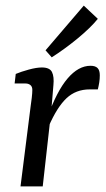

<svg xmlns="http://www.w3.org/2000/svg" viewBox="-20 -663 377 683"><path d="M53 0 89 -285Q91 -297 93 -315Q95 -333 95 -343Q95 -355 88 -360.5Q81 -366 71 -366H32L36 -400Q55 -408 82.5 -415.5Q110 -423 129 -423Q157 -423 165 -406.5Q173 -390 170 -360L163 -276L132 0ZM149 -246Q182 -339 220.5 -384Q259 -429 302 -429Q319 -429 327 -421Q335 -413 335 -395Q335 -382 333 -369.5Q331 -357 328 -345H299Q250 -345 216.5 -313.5Q183 -282 153 -213ZM142 -484 278 -643 328 -596Q302 -564 256.5 -526.5Q211 -489 164 -459Z"/></svg>

Font: Rasa
Style: Italic
Weight: 400
Italic angle: -7.10001°
Designer: Anna Giedrys (Yrsa+Rasa design), David Brezina (Yrsa art-direction, Rasa art-direction, design)
Foundry: Rosetta Type Foundry
Version: Version 2.004